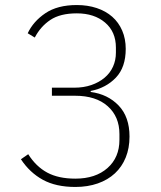

<svg xmlns="http://www.w3.org/2000/svg" viewBox="-20 -730 640 762"><path d="M275 -382Q312 -382 342.5 -392.5Q373 -403 395 -421.5Q417 -440 428.5 -465.5Q440 -491 440 -521V-541Q440 -604 397 -640.5Q354 -677 285 -677Q219 -677 180 -651Q141 -625 118 -581L90 -598Q112 -645 160 -677.5Q208 -710 285 -710Q328 -710 364 -698Q400 -686 425.5 -663.5Q451 -641 465 -608.5Q479 -576 479 -536Q479 -463 440 -422Q401 -381 340 -369V-365Q408 -356 451 -311Q494 -266 494 -188Q494 -142 479 -105Q464 -68 436 -42Q408 -16 368 -2Q328 12 279 12Q202 12 150 -16.5Q98 -45 63 -98L92 -118Q123 -69 167.5 -45Q212 -21 279 -21Q359 -21 406.5 -63Q454 -105 454 -175V-198Q454 -267 407.5 -308.5Q361 -350 278 -350H186V-382Z"/></svg>

Font: IBM Plex Sans Arabic ExtraLight
Style: Regular
Weight: 200
Designer: Mike Abbink, Paul van der Laan, Pieter van Rosmalen, Wael Morcos, Khajak Apelian
Foundry: Bold Monday
Version: Version 1.1